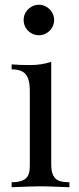

<svg xmlns="http://www.w3.org/2000/svg" viewBox="-20 -785 333 805"><path d="M198.2 -732.9Q207 -718.3 207 -701.2Q207 -684.1 198.2 -669.2Q189.5 -654.3 174.8 -645.8Q160.2 -637.2 143.1 -637.2Q126 -637.2 111.1 -645.8Q96.2 -654.3 87.6 -669.2Q79.1 -684.1 79.1 -701.2Q79.1 -718.3 87.6 -732.9Q96.2 -747.6 111.1 -756.3Q126 -765.1 143.1 -765.1Q160.2 -765.1 174.8 -756.3Q189.5 -747.6 198.2 -732.9ZM271 -21V0Q179.2 -3.9 149.9 -3.9Q120.6 -3.9 28.8 0V-21Q84 -21 97.7 -49.3Q105.5 -64.9 105 -92.8V-405.8Q105 -452.1 88.1 -473.1Q71.3 -494.1 28.8 -494.1V-515.1Q60.1 -512.2 107.2 -512.2Q154.3 -512.2 194.8 -525.9V-92.8Q195.3 -39.6 226.6 -27.3Q243.2 -21 271 -21Z"/></svg>

Font: PlayfairDisplay-Regular
Style: Regular
Weight: 400
Designer: Claus Eggers Sørensen
Foundry: Claus Eggers Sørensen
Version: Version 1.002;PS 001.002;hotconv 1.0.70;makeotf.lib2.5.58329